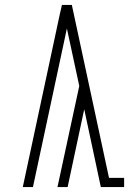

<svg xmlns="http://www.w3.org/2000/svg" viewBox="-20 -755 540 775"><path d="M72 0 220 -691 230 -735H270L420 -37H481V0H387L320 -314L253 0H212L300 -408L250 -640L113 0Z"/></svg>

Font: Iosevka Slab Extralight
Style: Regular
Weight: 200
Monospace: yes
Designer: Belleve Invis
Foundry: Belleve Invis
Version: Version 11.1.1; ttfautohint (v1.8.3)